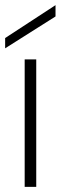

<svg xmlns="http://www.w3.org/2000/svg" viewBox="-26 -727 236 747"><path d="M70 0V-496H115V0ZM-6 -539V-579L190 -707V-663Z"/></svg>

Font: DM Sans 24pt ExtraLight
Style: Regular
Weight: 250
Designer: Colophon Foundry, Jonny Pinhorn
Foundry: Colophon Foundry
Version: Version 4.004;gftools[0.9.30]